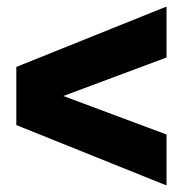

<svg xmlns="http://www.w3.org/2000/svg" viewBox="-20 -617 560 588"><path d="M490 -597V-441L174 -323L490 -205V-49L30 -234V-412Z"/></svg>

Font: Alexandria Black
Style: Regular
Weight: 900
Designer: Mohamed Gaber
Foundry: Kief Type Foundry
Version: Version 5.100